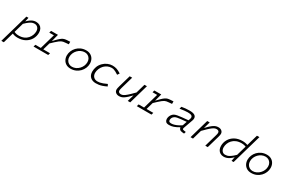

<svg xmlns="http://www.w3.org/2000/svg" viewBox="119 -2217 5870 3955"><g transform="rotate(30 3054.0 -240.0)"><path d="M-32 230 166 -460H215L189 -336L27 230ZM91 -78Q115 -62 147 -52Q179 -42 222 -42Q293 -42 344.5 -65Q396 -88 429 -126Q462 -164 478.5 -209Q495 -254 495 -297Q495 -353 464.5 -385.5Q434 -418 388 -418Q364 -418 341.5 -412Q319 -406 291.5 -389.5Q264 -373 226 -340.5Q188 -308 134 -255L158 -325Q230 -404 284 -436Q338 -468 394 -468Q445 -468 481.5 -447.5Q518 -427 537.5 -389.5Q557 -352 557 -300Q557 -217 516.5 -146.5Q476 -76 401 -34Q326 8 221 8Q181 8 146.5 -0.5Q112 -9 83 -22Z M917 -460 861 -247 790 0H731L863 -460ZM833 -200 851 -265Q912 -329 951 -367Q990 -405 1018 -424Q1046 -443 1073.5 -450Q1101 -457 1138 -459L1207 -463V-403L1127 -396Q1100 -394 1079.5 -390Q1059 -386 1039 -376Q1019 -366 992.5 -345.5Q966 -325 928 -290Q890 -255 833 -200ZM753 -460H916L902 -410H739ZM616 -50H965L950 0H601Z M1584 -475Q1647 -475 1692 -448Q1737 -421 1760.5 -375Q1784 -329 1784 -273Q1784 -220 1763 -168.5Q1742 -117 1702.5 -75.5Q1663 -34 1608 -9.5Q1553 15 1486 15Q1423 15 1378.5 -12Q1334 -39 1310 -85Q1286 -131 1286 -187Q1286 -240 1307 -291.5Q1328 -343 1367.5 -384.5Q1407 -426 1462 -450.5Q1517 -475 1584 -475ZM1491 -34Q1538 -34 1580 -53.5Q1622 -73 1654.5 -107Q1687 -141 1705.5 -184Q1724 -227 1724 -275Q1724 -319 1705 -353Q1686 -387 1653.5 -406.5Q1621 -426 1579 -426Q1532 -426 1490 -406.5Q1448 -387 1415.5 -353Q1383 -319 1364.5 -276Q1346 -233 1346 -185Q1346 -141 1365 -107Q1384 -73 1417 -53.5Q1450 -34 1491 -34Z M2217 -425Q2170 -425 2126 -405.5Q2082 -386 2049 -353Q2012 -316 1991 -265Q1970 -214 1970 -167Q1970 -108 2005 -71.5Q2040 -35 2101 -35Q2126 -35 2155.5 -40.5Q2185 -46 2223 -60Q2261 -74 2313 -98L2336 -51Q2279 -23 2235 -8.5Q2191 6 2155.5 10.5Q2120 15 2087 15Q2006 15 1956 -30.5Q1906 -76 1906 -161Q1906 -218 1927 -276Q1948 -334 1998 -384Q2040 -426 2095.5 -450.5Q2151 -475 2209 -475Q2266 -475 2312 -459.5Q2358 -444 2416 -406L2383 -357Q2345 -382 2317 -397Q2289 -412 2265.5 -418.5Q2242 -425 2217 -425Z M2842 0 2900 -201 2974 -460H3033L2901 0ZM2943 -272 2914 -184Q2855 -123 2814 -85Q2773 -47 2743 -28Q2713 -9 2687 -2Q2661 5 2633 5Q2586 5 2555 -21Q2524 -47 2524 -91Q2524 -102 2527.5 -121.5Q2531 -141 2541 -176L2623 -460H2682L2598 -168Q2590 -139 2587.5 -124.5Q2585 -110 2585 -100Q2585 -74 2602.5 -60.5Q2620 -47 2648 -47Q2669 -47 2690.5 -54.5Q2712 -62 2743 -84.5Q2774 -107 2821.5 -152Q2869 -197 2943 -272Z M3373 -460 3317 -247 3246 0H3187L3319 -460ZM3289 -200 3307 -265Q3368 -329 3407 -367Q3446 -405 3474 -424Q3502 -443 3529.5 -450Q3557 -457 3594 -459L3663 -463V-403L3583 -396Q3556 -394 3535.5 -390Q3515 -386 3495 -376Q3475 -366 3448.5 -345.5Q3422 -325 3384 -290Q3346 -255 3289 -200ZM3209 -460H3372L3358 -410H3195ZM3072 -50H3421L3406 0H3057Z M3848 -45Q3880 -45 3916 -55Q3952 -65 3994 -85.5Q4036 -106 4085 -139L4054 -70H4048Q3981 -30 3930 -12.5Q3879 5 3825 5Q3766 5 3744.5 -21.5Q3723 -48 3723 -84Q3723 -115 3735.5 -147.5Q3748 -180 3774 -206Q3790 -222 3812 -233Q3834 -244 3872.5 -252Q3911 -260 3974 -266L4153 -283L4138 -237L3984 -222Q3929 -217 3897 -210Q3865 -203 3848 -194Q3831 -185 3820 -174Q3802 -156 3794 -136Q3786 -116 3786 -94Q3786 -71 3798.5 -58Q3811 -45 3848 -45ZM4121 -102Q4118 -93 4116.5 -86Q4115 -79 4115 -74Q4115 -62 4124.5 -57.5Q4134 -53 4153 -50L4197 -44L4183 3L4134 -2Q4094 -6 4076.5 -23Q4059 -40 4054 -70L4059 -89L4140 -322Q4143 -332 4144.5 -340.5Q4146 -349 4146 -356Q4146 -385 4120 -400Q4094 -415 4031 -415Q4003 -415 3954 -410Q3905 -405 3845 -395L3860 -448Q3908 -456 3951.5 -460.5Q3995 -465 4047 -465Q4130 -465 4168.5 -440.5Q4207 -416 4207 -369Q4207 -358 4205 -345.5Q4203 -333 4198 -319Z M4526 -460 4468 -259 4394 0H4335L4467 -460ZM4425 -188 4454 -276Q4513 -338 4554 -375.5Q4595 -413 4625 -432Q4655 -451 4681 -458Q4707 -465 4735 -465Q4782 -465 4813 -439Q4844 -413 4844 -369Q4844 -358 4840.5 -338.5Q4837 -319 4827 -284L4745 0H4686L4770 -292Q4778 -321 4780.5 -335.5Q4783 -350 4783 -360Q4783 -386 4766 -399.5Q4749 -413 4720 -413Q4699 -413 4677.5 -405.5Q4656 -398 4625 -375.5Q4594 -353 4546.5 -308Q4499 -263 4425 -188Z M5311 0 5331 -104 5505 -710H5564L5360 0ZM5440 -386Q5409 -403 5377 -410.5Q5345 -418 5311 -418Q5238 -418 5185 -395Q5132 -372 5097.5 -334Q5063 -296 5046.5 -251Q5030 -206 5030 -163Q5030 -107 5058.5 -74.5Q5087 -42 5130 -42Q5154 -42 5178 -47.5Q5202 -53 5230.5 -69.5Q5259 -86 5298 -118.5Q5337 -151 5392 -205L5368 -135Q5295 -55 5239 -23.5Q5183 8 5124 8Q5078 8 5042.5 -13Q5007 -34 4987.5 -71.5Q4968 -109 4968 -160Q4968 -244 5009 -314Q5050 -384 5126 -426Q5202 -468 5308 -468Q5343 -468 5379.5 -460.5Q5416 -453 5453 -436Z M5882 -475Q5945 -475 5990 -448Q6035 -421 6058.5 -375Q6082 -329 6082 -273Q6082 -220 6061 -168.5Q6040 -117 6000.5 -75.5Q5961 -34 5906 -9.5Q5851 15 5784 15Q5721 15 5676.5 -12Q5632 -39 5608 -85Q5584 -131 5584 -187Q5584 -240 5605 -291.5Q5626 -343 5665.5 -384.5Q5705 -426 5760 -450.5Q5815 -475 5882 -475ZM5789 -34Q5836 -34 5878 -53.5Q5920 -73 5952.5 -107Q5985 -141 6003.5 -184Q6022 -227 6022 -275Q6022 -319 6003 -353Q5984 -387 5951.5 -406.5Q5919 -426 5877 -426Q5830 -426 5788 -406.5Q5746 -387 5713.5 -353Q5681 -319 5662.5 -276Q5644 -233 5644 -185Q5644 -141 5663 -107Q5682 -73 5715 -53.5Q5748 -34 5789 -34Z"/></g></svg>

Font: Intel One Mono Light
Style: Italic
Weight: 300
Italic angle: -16°
Monospace: yes
Designer: Fred Shallcrass
Foundry: Frere-Jones Type LLC
Version: Version 1.004